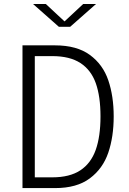

<svg xmlns="http://www.w3.org/2000/svg" viewBox="-20 -962 660 982"><path d="M95 0V-730H158V0ZM247.5 -675H137.5V-730H261.5Q373 -730 439.8 -681Q506.5 -632 534 -551Q561.5 -470 561.5 -366.5Q561.5 -262.5 533.8 -181Q506 -99.5 439.5 -49.8Q373 0 261.5 0H137.5V-55H247.5Q336.5 -55 390.8 -90.8Q445 -126.5 469.5 -195.2Q494 -264 494 -366.5Q494 -469 469.8 -536.8Q445.5 -604.5 391 -639.8Q336.5 -675 247.5 -675ZM281 -825H339L471 -941.5H405.5L310 -852.5L214.5 -941.5H149Z"/></svg>

Font: Monaspace Neon Var
Style: Regular
Weight: 400
Designer: Riley Cran and the Lettermatic Team
Version: Version 1.000 (Monaspace Neon Var)